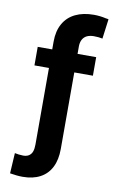

<svg xmlns="http://www.w3.org/2000/svg" viewBox="-101 -794 648 1048"><g transform="rotate(10 223.0 -270.0)"><path d="M384.1 -410.9H280.9V13.2Q280.9 73.1 260 114.6Q239.1 156.2 198.8 177.7Q158.6 199.2 102 199.2Q84.6 199.2 67.5 197.3Q50.5 195.3 31.3 192.4L38.1 79.2Q46.6 81.1 60.4 82.9Q74.1 84.6 84.3 84.6Q105.1 84.6 117.5 75.8Q130 67 135.2 51.9Q140.5 36.8 140.5 13.2V-410.9H60.1V-513.7H140.5V-557.1Q140.5 -615.7 163.7 -656.6Q186.9 -697.6 229.9 -718.4Q273 -739.3 331.9 -739.3Q348.6 -739.3 365.7 -737.4Q382.8 -735.5 399.2 -731.6Q403.6 -731.2 407.3 -730.5Q411 -729.8 414.5 -728.8L400.1 -619.4Q399.1 -619.4 397.6 -619.9Q388.6 -621.8 377.5 -623Q366.3 -624.2 352.3 -624.2Q330.3 -624.2 314.5 -616.9Q298.8 -609.6 290.1 -594.4Q281.4 -579.1 280.9 -557.1V-513.7H384.1Z"/></g></svg>

Font: Pretendard GOV Variable
Style: Regular
Weight: 400
Designer: Base glyphs from Inter by Rasmus Andersson; Hangul glyphs from Noto Sans CJK(Source Han Sans) by Jang Soo-young and Kang
Foundry: Kil Hyung-jin
Version: Version 1.307;Glyphs 3.2 (3192)